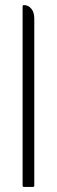

<svg xmlns="http://www.w3.org/2000/svg" viewBox="-20 -587 224 756"><path d="M74 149Q69 149 69 143V-561Q69 -567 74 -567Q91 -567 103 -553Q115 -539 115 -514V143Q115 149 110 149Z"/></svg>

Font: Zain Light
Style: Regular
Weight: 300
Designer: Zain,Boutros
Foundry: Mobile Telecommunications Company (Zain), 2024
Version: Version 1.51; ttfautohint (v1.8.4)